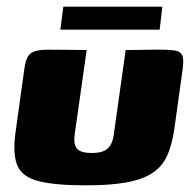

<svg xmlns="http://www.w3.org/2000/svg" viewBox="-20 -549 582 576"><path d="M240 -399 204 -145Q200 -114 212 -102Q224 -90 255 -90Q288 -90 302.5 -103Q317 -116 321 -143L357 -399Q358 -399 372.5 -399Q387 -399 406.5 -399.5Q426 -400 442 -400Q458 -400 461 -400Q488 -400 504.5 -397.5Q521 -395 526.5 -383.5Q532 -372 528 -342L503 -162Q496 -114 481.5 -82Q467 -50 438 -30.5Q409 -11 360.5 -2Q312 7 238 7Q145 7 96 -5.5Q47 -18 32.5 -51.5Q18 -85 26 -148L53 -342Q57 -376 71 -388Q85 -400 124 -400Q154 -400 182 -399.5Q210 -399 240 -399ZM161 -460 170 -529H467L459 -460Z"/></svg>

Font: Genos ExtraBold
Style: Italic
Weight: 800
Italic angle: -8°
Version: Version 1.010